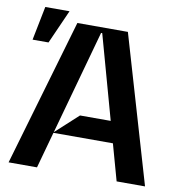

<svg xmlns="http://www.w3.org/2000/svg" viewBox="-85 -856 884 936"><g transform="rotate(10 357.0 -388.5)"><path d="M694.6 0H554L503.9 -179.7H209.5L159.8 0H19.2L231.5 -727.3H481.5ZM210.6 -183.2 322.4 -285.5H474.4L359.4 -699.6H353.7ZM109.4 -609.4H30.5L63.9 -777H183.9Z"/></g></svg>

Font: Riot Sans
Style: Bold
Weight: 600
Designer: Rasmus Andersson
Foundry: rsms
Version: Version 4.001